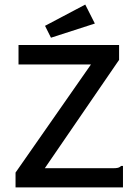

<svg xmlns="http://www.w3.org/2000/svg" viewBox="-20 -820 590 840"><path d="M48 -65 378 -538H61V-623H501V-558L176 -84H473Q489 -84 496.5 -86Q504 -88 510 -94H518V0H48ZM203 -655 177 -707 353 -800 395 -717Z"/></svg>

Font: Inconsolata SemiExpanded SemiBold
Style: Regular
Weight: 600
Width: 6
Monospace: yes
Designer: Raph Levien, Cyreal, Brenton Simpson
Foundry: Raph Levien, Cyreal, Google
Version: Version 3.001; ttfautohint (v1.8.2.53-6de2)